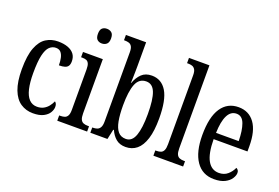

<svg xmlns="http://www.w3.org/2000/svg" viewBox="-102 -1076 2038 1402"><g transform="rotate(20 917.0 -375.0)"><path d="M227 10Q173 10 131 -18Q89 -46 65.5 -107Q42 -168 42 -265Q42 -372 66 -433.5Q90 -495 131 -520.5Q172 -546 223 -546Q268 -546 300 -534Q332 -522 349 -499.5Q366 -477 366 -444Q366 -421 358 -408Q350 -395 332.5 -389.5Q315 -384 287 -384Q287 -415 281.5 -440.5Q276 -466 262.5 -481.5Q249 -497 224 -497Q196 -497 174.5 -476.5Q153 -456 141.5 -406Q130 -356 130 -266Q130 -195 141.5 -145.5Q153 -96 177.5 -70.5Q202 -45 239 -45Q268 -45 289.5 -56.5Q311 -68 326 -87Q341 -106 350 -127Q358 -121 362 -112Q366 -103 366 -89Q366 -68 352.5 -45Q339 -22 308.5 -6Q278 10 227 10Z M414 0V-41H424Q443 -41 457 -46Q471 -51 479 -66Q487 -81 487 -110V-425Q487 -455 480 -470Q473 -485 460.5 -490Q448 -495 429 -495H419V-536H573V-115Q573 -84 580.5 -68Q588 -52 602.5 -46.5Q617 -41 636 -41H646V0ZM526 -641Q504 -641 490 -654Q476 -667 476 -698Q476 -730 490 -742.5Q504 -755 526 -755Q548 -755 563 -742.5Q578 -730 578 -698Q578 -667 563 -654Q548 -641 526 -641Z M947 10Q901 10 872 -14.5Q843 -39 826 -78H821L804 0H671V-41H677Q694 -41 708.5 -46Q723 -51 732 -66.5Q741 -82 741 -113V-651Q741 -681 732.5 -695.5Q724 -710 709.5 -714.5Q695 -719 677 -719H671V-760H828V-575Q828 -557 827.5 -532Q827 -507 826.5 -483Q826 -459 825 -443H827Q844 -490 873.5 -518Q903 -546 952 -546Q1027 -546 1067.5 -479.5Q1108 -413 1108 -269Q1108 -173 1088.5 -111Q1069 -49 1033 -19.5Q997 10 947 10ZM929 -46Q977 -46 998 -104Q1019 -162 1019 -271Q1019 -384 998 -438Q977 -492 928 -492Q872 -492 849.5 -435Q827 -378 827 -270Q827 -198 836.5 -148Q846 -98 868 -72Q890 -46 929 -46Z M1161 0V-41H1171Q1190 -41 1204 -46.5Q1218 -52 1225.5 -68Q1233 -84 1233 -115V-651Q1233 -681 1224 -695.5Q1215 -710 1201 -714.5Q1187 -719 1171 -719H1161V-760H1320V-115Q1320 -84 1327.5 -68Q1335 -52 1349.5 -46.5Q1364 -41 1383 -41H1392V0Z M1634 10Q1543 10 1494 -62Q1445 -134 1445 -264Q1445 -405 1492.5 -475.5Q1540 -546 1626 -546Q1706 -546 1751 -484.5Q1796 -423 1796 -304V-264H1533Q1534 -152 1564.5 -98.5Q1595 -45 1652 -45Q1693 -45 1720 -68.5Q1747 -92 1761 -124Q1769 -120 1775 -112.5Q1781 -105 1781 -91Q1781 -71 1765.5 -47Q1750 -23 1717.5 -6.5Q1685 10 1634 10ZM1710 -313Q1709 -395 1690.5 -445.5Q1672 -496 1628 -496Q1583 -496 1559.5 -448.5Q1536 -401 1534 -313Z"/></g></svg>

Font: Noto Serif ExtraCondensed
Style: Regular
Weight: 400
Width: 2
Designer: Monotype Design Team
Foundry: Monotype Imaging Inc.
Version: Version 2.013